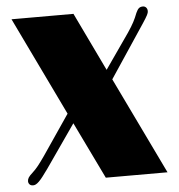

<svg xmlns="http://www.w3.org/2000/svg" viewBox="-51 -744 746 799"><g transform="rotate(-5 322.0 -345.0)"><path d="M35.6 -13.7Q35.6 -21.5 40.5 -29.1Q45.4 -36.6 57.1 -46.9Q64.5 -53.7 70.1 -59.8Q75.7 -65.9 81.5 -73Q87.4 -80.1 94.2 -89.6Q101.1 -99.1 110.8 -112.8L224.1 -279.3L25.9 -690.9H284.7L401.9 -446.8L503.9 -593.3Q520 -617.2 529.3 -634.8Q538.6 -652.3 545.9 -671.9Q552.2 -686 558.6 -691.2Q564.9 -696.3 574.7 -696.3Q583.5 -696.3 588.6 -690.4Q593.8 -684.6 593.8 -675.3Q593.8 -671.9 592.8 -668.2Q591.8 -664.6 588.9 -658.9Q585.9 -653.3 581.1 -645.3Q576.2 -637.2 568.4 -625.5L421.9 -405.3L617.2 0H359.4L244.6 -237.3L119.6 -57.6Q106.4 -39.1 96.9 -26.9Q87.4 -14.6 80.1 -7.6Q72.8 -0.5 67.1 2.4Q61.5 5.4 55.7 5.4Q45.9 5.4 40.8 0Q35.6 -5.4 35.6 -13.7Z"/></g></svg>

Font: Limelight
Style: Regular
Weight: 400
Designer: Nicole Fally with help from Eben Sorkin
Foundry: Nicole Fally with help from Eben Sorkin
Version: Version 1.002